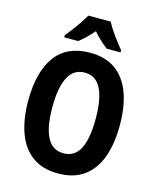

<svg xmlns="http://www.w3.org/2000/svg" viewBox="-135 -1026 925 1129"><g transform="rotate(15 327.0 -461.5)"><path d="M606 -358Q606 -245 576 -162.5Q546 -80 484 -35Q422 10 327 10Q232 10 170 -35.5Q108 -81 78 -164Q48 -247 48 -359Q48 -535 118 -630Q188 -725 328 -725Q423 -725 484.5 -680Q546 -635 576 -553Q606 -471 606 -358ZM195 -358Q195 -238 227.5 -175.5Q260 -113 327 -113Q395 -113 427 -174.5Q459 -236 459 -358Q459 -479 427 -541.5Q395 -604 328 -604Q260 -604 227.5 -541Q195 -478 195 -358ZM396 -933Q413 -900 442 -860Q471 -820 499 -786V-773H415Q395 -788 372 -809Q349 -830 327 -856Q280 -802 241 -773H156V-786Q172 -805 192.5 -832Q213 -859 231 -886Q249 -913 260 -933Z"/></g></svg>

Font: Noto Sans Arabic Cond
Style: Bold
Weight: 700
Width: 3
Designer: Monotype Design Team, Nadine Chahine, Nizar Qandah and Khaled Hosny
Foundry: Monotype Imaging Inc.
Version: Version 2.012; ttfautohint (v1.8.4.7-5d5b)